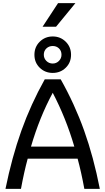

<svg xmlns="http://www.w3.org/2000/svg" viewBox="-20 -1207 673 1227"><path d="M476 -193H157Q134 -109 114 0H15Q56 -202 116.5 -371.5Q177 -541 266 -700H368Q457 -542 517.5 -373Q578 -204 618 0H519Q499 -109 476 -193ZM455 -270Q401 -454 317 -614Q232 -456 178 -270ZM200 -857Q200 -907 234 -940.5Q268 -974 317 -974Q366 -974 400 -940.5Q434 -907 434 -857Q434 -807 400 -774Q366 -741 317 -741Q268 -741 234 -774Q200 -807 200 -857ZM373 -857Q373 -882 357 -897.5Q341 -913 317 -913Q293 -913 276.5 -897.5Q260 -882 260 -857Q260 -834 276.5 -817.5Q293 -801 317 -801Q340 -801 356.5 -817.5Q373 -834 373 -857ZM351 -1187H462L338 -1036H252Z"/></svg>

Font: Krub Medium
Style: Regular
Weight: 500
Designer: Ekaluck Peanpanawate
Foundry: Cadson Demak Co.,Ltd.
Version: Version 1.000; ttfautohint (v1.6)